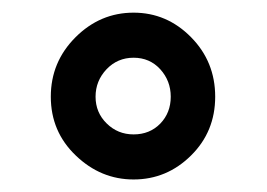

<svg xmlns="http://www.w3.org/2000/svg" viewBox="-20 -741 428 308"><path d="M61.5 -585.9Q61.5 -641.6 101.1 -681.2Q140.6 -720.7 194.3 -720.7Q247.6 -720.7 286.4 -681.4Q325.2 -642.1 325.2 -585.9Q325.2 -529.8 286.4 -491.5Q247.6 -453.1 194.3 -453.1Q141.6 -453.1 101.6 -491.5Q61.5 -529.8 61.5 -585.9ZM194.3 -525.4Q220.2 -525.4 237.1 -542.7Q253.9 -560.1 253.9 -585.9Q253.9 -611.3 237.1 -629.9Q220.2 -648.4 194.3 -648.4Q168.5 -648.4 150.9 -629.9Q133.3 -611.3 133.3 -585.9Q133.3 -560.5 151.1 -543Q168.9 -525.4 194.3 -525.4Z"/></svg>

Font: Vazir UI
Style: Bold-UI
Weight: 700
Designer: Saber Rastikerdar
Foundry: Saber Rastikerdar
Version: Version 30.1.0